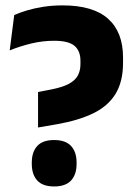

<svg xmlns="http://www.w3.org/2000/svg" viewBox="-20 -672 502 706"><path d="M119.9 -203.2V-333.7L167.9 -342.9Q209.5 -351.1 232.8 -363.5Q256.1 -375.9 266 -393.9Q275.8 -412 275.8 -436.1V-448.7Q275.8 -484.9 253.9 -503.5Q232 -522.1 179.2 -522.1Q136.7 -522.1 95.5 -512.2Q54.3 -502.3 15.7 -486.8L32.3 -616.6Q51.3 -625.3 78.5 -633.5Q105.7 -641.7 139.2 -647Q172.7 -652.2 210 -652.2Q322.4 -652.2 377.4 -603.1Q432.4 -553.9 432.4 -461V-440.7Q432.4 -372.4 405.2 -327.4Q377.9 -282.4 324 -255.9Q270.2 -229.4 190.1 -215.3ZM179.1 13.6Q136.9 13.6 116.9 -8.4Q96.9 -30.4 96.9 -69.1V-74.5Q96.9 -113.2 116.9 -135.1Q136.9 -157.1 179.1 -157.1Q221.1 -157.1 241.4 -135.1Q261.6 -113.2 261.6 -74.5V-69.1Q261.6 -30.4 241.4 -8.4Q221.1 13.6 179.1 13.6Z"/></svg>

Font: Anek Gurmukhi Medium
Style: Regular
Weight: 500
Designer: Sarang Kulkarni (Gurmukhi), Yesha Goshar (Latin)
Foundry: Ek Type
Version: Version 1.003